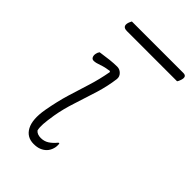

<svg xmlns="http://www.w3.org/2000/svg" viewBox="-226 -828 931 931"><g transform="rotate(45 239.5 -362.5)"><path d="M102 -525Q135 -530 162.5 -533Q190 -536 212 -536Q229 -536 242 -523Q255 -510 253 -492Q246 -437 228 -378.5Q210 -320 191 -262.5Q172 -205 163 -152Q156 -109 154.5 -85Q153 -61 157 -44Q169 -29 194 -29Q217 -29 235 -40.5Q253 -52 271 -74H277Q279 -53 274 -39Q272 -32 267.5 -23.5Q263 -15 256 -8Q245 3 229 9.5Q213 16 190 16Q143 16 121.5 -24Q100 -64 113 -140Q126 -212 143 -268Q160 -324 177 -377.5Q194 -431 205 -492L201 -496Q171 -492 148 -483.5Q125 -475 111 -475Q100 -475 95.5 -484.5Q91 -494 94 -507Q96 -517 102 -525ZM107 -741H460Q486 -741 476 -710Q474 -703 471.5 -698.5Q469 -694 467 -691H123Q90 -691 99 -723Q102 -732 107 -741Z"/></g></svg>

Font: Recursive Sn Csl St Lt
Style: Italic
Weight: 300
Italic angle: -15°
Version: Version 1.079;hotconv 1.0.112;makeotfexe 2.5.65598; ttfautoh